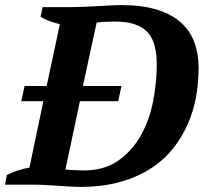

<svg xmlns="http://www.w3.org/2000/svg" viewBox="-44 -728 803 757"><path d="M409 -643Q391 -643 371 -642Q351 -641 337 -639L283 -389H435L422 -329H271L214 -60Q229 -58 252 -57Q275 -56 286 -56Q367 -56 422 -94.5Q477 -133 511 -193.5Q545 -254 559.5 -328Q574 -402 574 -473Q574 -514 566 -546Q558 -578 539 -599.5Q520 -621 488 -632Q456 -643 409 -643ZM-24 0 -17 -38Q2 -48 25 -55.5Q48 -63 72 -67L127 -329H40L53 -389H140L192 -633Q169 -638 149.5 -645.5Q130 -653 116 -662L124 -700H240Q257 -700 282.5 -701Q308 -702 335.5 -703.5Q363 -705 388.5 -706.5Q414 -708 432 -708Q516 -708 574.5 -690Q633 -672 669.5 -639Q706 -606 722.5 -560.5Q739 -515 739 -460Q739 -403 729 -346.5Q719 -290 696 -238Q673 -186 637 -141Q601 -96 548.5 -62.5Q496 -29 427 -10Q358 9 269 9Q256 9 233.5 7.5Q211 6 185 4.5Q159 3 133.5 1.5Q108 0 89 0Z"/></svg>

Font: PTSerif
Style: Bold Italic
Weight: 700
Italic angle: -12°
Designer: A.Korolkova, O.Umpeleva, V.Yefimov
Foundry: ParaType Ltd
Version: Version 1.000W OFL; ttfautohint (v1.2) -l 8 -r 50 -G 200 -x 